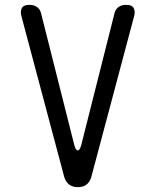

<svg xmlns="http://www.w3.org/2000/svg" viewBox="-20 -760 640 790"><path d="M244 -33 68 -694Q63 -712 69.5 -726Q76 -740 101 -740Q119 -740 131 -732Q143 -724 148 -709L286 -162Q292 -141 300 -141Q308 -141 314 -162L452 -709Q457 -724 469 -732Q481 -740 499 -740Q524 -740 530.5 -726Q537 -712 532 -694L356 -33Q350 -12 336.5 -1Q323 10 300 10Q278 10 264 -1Q250 -12 244 -33Z"/></svg>

Font: Maple Mono Normal NL Light
Style: Regular
Weight: 300
Monospace: yes
Designer: subframe7536
Version: Version 7.000